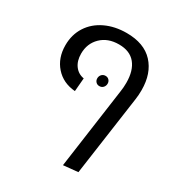

<svg xmlns="http://www.w3.org/2000/svg" viewBox="-185 -701 964 1035"><g transform="rotate(30 297.5 -183.5)"><path d="M430 -290Q434 -315 434 -344Q434 -420 399.5 -462Q365 -504 297 -504Q228 -504 186 -463Q144 -422 144 -359Q144 -314 165.5 -285Q187 -256 223 -250L216 -167Q140 -173 94 -225Q48 -277 48 -356Q48 -422 80.5 -472.5Q113 -523 171 -550.5Q229 -578 302 -578Q411 -578 468 -516.5Q525 -455 525 -351Q525 -320 521 -293L451 202L360 211ZM349 -290Q349 -303 340.5 -312Q332 -321 319 -321Q304 -321 295 -311Q286 -301 286 -287Q286 -274 294.5 -265Q303 -256 316 -256Q331 -256 340 -266Q349 -276 349 -290Z"/></g></svg>

Font: FiraGO
Style: Italic
Weight: 400
Italic angle: -8°
Designer: bBox Type GmbH
Foundry: bBox Type GmbH
Version: Version 1.001